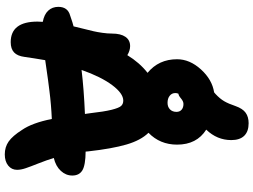

<svg xmlns="http://www.w3.org/2000/svg" viewBox="-149 -933 1065 807"><g transform="rotate(90 383.5 -529.5)"><path d="M628.9 -17.1Q598.1 -17.1 574.7 -33.4Q551.3 -49.8 525.9 -89.8Q496.6 -132.3 480 -214.8Q448.7 -213.4 419.9 -210.9Q391.1 -208.5 362.5 -204.8Q334 -201.2 316.9 -199Q299.8 -196.8 270.5 -192.4Q241.2 -188 232.9 -187Q224.1 -135.7 219.2 -100.1Q215.3 -70.3 200.4 -56.2Q185.5 -42 157.2 -42Q70.8 -42 70.8 -154.8Q70.8 -158.2 71.3 -165.8Q71.8 -173.3 71.8 -176.8Q40.5 -182.6 24.7 -199.7Q8.8 -216.8 8.8 -242.2Q8.8 -282.2 45.9 -292Q77.6 -303.2 90.8 -306.2Q94.2 -320.8 100.8 -347.4Q107.4 -374 111.1 -389.4Q114.7 -404.8 117.9 -426.8Q121.1 -448.7 121.1 -467.8Q121.1 -504.4 134.8 -524.2Q148.4 -543.9 173.8 -543.9Q192.4 -543.9 211.9 -532.2Q243.2 -583.5 286.1 -617.2Q229 -664.1 229 -741.2Q229 -794.4 271.7 -841.6Q314.5 -888.7 368.2 -897Q369.1 -897.9 371.6 -899.9Q374 -901.9 375 -902.8Q395 -921.4 405.5 -939.5Q416 -957.5 425.8 -986.8Q436.5 -1017.1 453.9 -1029.5Q471.2 -1042 498 -1042Q532.7 -1042 550.8 -1023.4Q568.8 -1004.9 568.8 -969.2Q568.8 -909.2 524.9 -863.8Q587.9 -824.2 587.9 -741.2Q587.9 -669.4 538.1 -621.1Q569.8 -588.9 587.4 -528.6Q605 -468.3 616.2 -368.2Q616.2 -366.2 616.7 -362.3Q617.2 -358.4 617.2 -356.9Q673.8 -356.4 695.8 -343.3Q717.8 -330.1 717.8 -300.8Q717.8 -273.9 698.2 -252.7Q678.7 -231.4 644 -223.1Q653.3 -192.9 666.7 -158.9Q680.2 -125 687 -105Q693.8 -85 693.8 -68.8Q693.8 -45.9 676 -31.5Q658.2 -17.1 628.9 -17.1ZM371.1 -733.9Q371.1 -719.2 382.6 -710.2Q394 -701.2 412.1 -701.2Q429.2 -701.2 439.7 -711.4Q450.2 -721.7 450.2 -738.8Q450.2 -752.4 441.2 -760.3Q432.1 -768.1 417 -768.1Q405.8 -768.1 393.6 -757.6Q381.3 -747.1 374 -747.1Q371.1 -741.2 371.1 -733.9ZM402.8 -515.1Q372.6 -515.1 337.6 -468.3Q302.7 -421.4 273.9 -339.8Q355 -349.6 459 -354Q458.5 -357.4 457.5 -364Q456.5 -370.6 456.1 -374Q449.2 -435.1 441.4 -466.1Q433.6 -497.1 425.3 -506.1Q417 -515.1 402.8 -515.1Z"/></g></svg>

Font: Shantell Sans Irregular Bouncy
Style: Bold
Weight: 700
Designer: Stephen Nixon, Anya Danilova, Shantell Martin
Foundry: Arrow Type
Version: Version 1.006;[9816181b4]